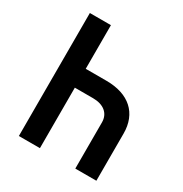

<svg xmlns="http://www.w3.org/2000/svg" viewBox="-170 -858 939 987"><g transform="rotate(30 300.0 -365.0)"><path d="M205 -730H80V0H205V-359H313C376 -359 415 -327 415 -274V0H540V-280C540 -400 462 -471 328 -471H205Z"/></g></svg>

Font: JetBrains Mono
Style: Bold
Weight: 558
Monospace: yes
Designer: Philipp Nurullin, Konstantin Bulenkov
Foundry: JetBrains
Version: Version 2.305